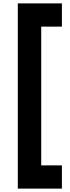

<svg xmlns="http://www.w3.org/2000/svg" viewBox="-20 -900 414 1132"><path d="M85 212V-880H345V-743H223V75H345V212Z"/></svg>

Font: Yaldevi
Style: Bold
Weight: 700
Designer: Sol Matas, Rajitha Manaperi, Kosala Senevirathne
Foundry: Mooniak
Version: Version 1.100